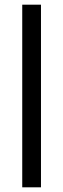

<svg xmlns="http://www.w3.org/2000/svg" viewBox="-20 -800 270 820"><path d="M75 -780H155V0H75Z"/></svg>

Font: Jost
Style: Regular
Weight: 400
Version: Version 3.500